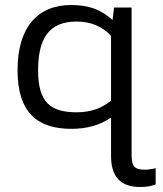

<svg xmlns="http://www.w3.org/2000/svg" viewBox="-20 -504 651 766"><path d="M50 -224C50 -53 131 10 265 10C326 10 378 -4 423 -35V118C423 203 463 242 538 242C564 242 582 239 601 232V167C590 170 570 173 558 173C516 173 505 159 505 114V-474H435L429 -424C385 -465 335 -484 264 -484C131 -484 50 -396 50 -224ZM132 -224C132 -348 174 -418 285 -418C340 -418 387 -400 423 -361V-103C390 -74 344 -56 287 -56C181 -56 132 -95 132 -224Z"/></svg>

Font: Kanit Light
Style: Regular
Weight: 300
Designer: Katatrad Team
Foundry: CadsonDemak
Version: Version 1.000;PS 001.000;hotconv 1.0.88;makeotf.lib2.5.64775